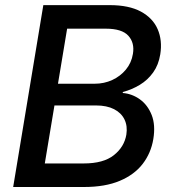

<svg xmlns="http://www.w3.org/2000/svg" viewBox="-20 -748 693 768"><path d="M32.7 0 153.3 -727.5H418.9Q495.6 -727.5 543.5 -701.7Q591.3 -675.8 610.6 -631.3Q629.9 -586.9 621.1 -530.8Q614.3 -488.3 592.5 -458Q570.8 -427.7 539.3 -408.7Q507.8 -389.6 471.2 -379.9V-376Q508.3 -373 539.6 -350.6Q570.8 -328.1 586.7 -288.1Q602.5 -248 593.3 -191.9Q584 -135.7 550.8 -92.5Q517.6 -49.3 459.2 -24.7Q400.9 0 315.9 0ZM159.2 -94.2H314.9Q393.6 -94.2 435.3 -127.2Q477.1 -160.2 485.4 -209.5Q490.7 -243.7 478 -270Q465.3 -296.4 436.3 -311.3Q407.2 -326.2 363.8 -326.2H197.8ZM211.9 -413.1H358.9Q396.5 -413.1 429 -428Q461.4 -442.9 483.6 -469.7Q505.9 -496.6 511.7 -532.7Q519 -576.7 493.4 -605Q467.8 -633.3 403.3 -633.3H248.5Z"/></svg>

Font: Inter 18pt Medium
Style: Italic
Weight: 500
Italic angle: -9.3988°
Designer: Rasmus Andersson
Foundry: rsms
Version: Version 4.001;git-66647c0bb